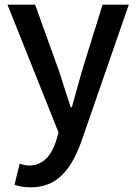

<svg xmlns="http://www.w3.org/2000/svg" viewBox="-20 -570 584 820"><path d="M328 33 530 -550H418L330 -267L287 -112H282C265 -163 248 -218 232 -267L130 -550H12L230 -4L219 34C199 94 164 137 104 137C89 137 75 132 64 129L42 219C61 226 83 230 111 230C227 230 285 151 328 33Z"/></svg>

Font: Spoqa Han Sans Neo Medium
Style: Regular
Weight: 500
Designer: [Spoqa Han Sans Neo] Dong-huui Kim ___ Younghwa Kang ___ Yujin Lee ___ [Noto Sans] Ryoko NISHIZUKA ____ (kana & ideograp
Foundry: Spoqa (http://www.spoqa-han-sans.com)
Version: Version 1.100;hotconv 1.0.109;makeotfexe 2.5.65596